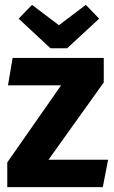

<svg xmlns="http://www.w3.org/2000/svg" viewBox="-20 -772 472 792"><path d="M408 -533V-432L180 -113H426L404 0H10V-102L232 -420H13L32 -533ZM389 -695 257 -573H188L57 -695L112 -752L223 -668L334 -752Z"/></svg>

Font: Magra
Style: Bold
Weight: 600
Designer: Viviana Monsalve
Foundry: Viviana Monsalve
Version: Version 1.001